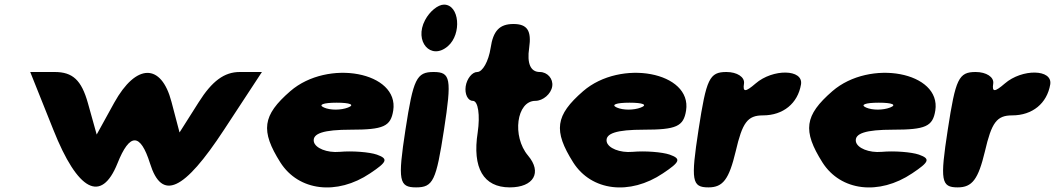

<svg xmlns="http://www.w3.org/2000/svg" viewBox="-20 -862 4572 832"><path d="M211 -300C317 -33 419 20 489 -154C542 -287 588 -287 630 -154C681 10 776 -33 951 -300L1115 -550H1019C952 -550 899 -511 841 -419L758 -288L723 -421C679 -589 570 -588 475 -417L399 -279L361 -415C333 -515 295 -550 217 -550H111Z M1238 -467C1117 -362 1108 -296 1195 -158C1274 -34 1440 -14 1584 -111C1659 -161 1663 -174 1613 -192C1581 -203 1507 -209 1452 -204C1397 -199 1346 -220 1340 -248C1333 -284 1383 -300 1500 -300C1642 -300 1673 -314 1684 -383C1710 -550 1401 -608 1238 -467ZM1488 -396C1457 -384 1411 -384 1384 -396C1357 -408 1381 -417 1439 -417C1497 -417 1519 -408 1488 -396Z M1737 -300C1703 -79 1709 -50 1783 -50C1857 -50 1870 -79 1904 -300C1938 -521 1933 -550 1859 -550C1785 -550 1771 -521 1737 -300ZM1822 -775C1773 -683 1847 -598 1921 -662C1982 -715 1971 -842 1904 -842C1878 -842 1842 -813 1822 -775Z M2106 -654C2097 -596 2071 -550 2048 -550C2026 -550 2003 -521 1998 -488C1993 -455 2007 -425 2029 -425C2052 -425 2061 -363 2050 -288C2026 -134 2075 -50 2189 -50C2293 -50 2330 -115 2268 -188C2198 -271 2218 -425 2300 -425C2333 -425 2368 -455 2373 -488C2378 -521 2352 -550 2319 -550C2279 -550 2263 -587 2273 -654C2284 -729 2265 -758 2205 -758C2145 -758 2117 -729 2106 -654Z M2507 -467C2386 -362 2377 -296 2464 -158C2543 -34 2709 -14 2853 -111C2928 -161 2932 -174 2882 -192C2850 -203 2776 -209 2721 -204C2666 -199 2615 -220 2609 -248C2602 -284 2652 -300 2769 -300C2911 -300 2942 -314 2953 -383C2979 -550 2670 -608 2507 -467ZM2757 -396C2726 -384 2680 -384 2653 -396C2626 -408 2650 -417 2708 -417C2766 -417 2788 -408 2757 -396Z M3007 -300C2973 -79 2978 -50 3050 -50C3113 -50 3139 -85 3168 -206C3197 -331 3219 -362 3286 -362C3374 -362 3437 -414 3451 -496C3462 -563 3329 -565 3254 -500C3210 -462 3198 -462 3204 -500C3208 -528 3174 -550 3128 -550C3054 -550 3041 -521 3007 -300Z M3587 -467C3466 -362 3457 -296 3544 -158C3623 -34 3789 -14 3933 -111C4008 -161 4012 -174 3962 -192C3930 -203 3856 -209 3801 -204C3746 -199 3695 -220 3689 -248C3682 -284 3732 -300 3849 -300C3991 -300 4022 -314 4033 -383C4059 -550 3750 -608 3587 -467ZM3837 -396C3806 -384 3760 -384 3733 -396C3706 -408 3730 -417 3788 -417C3846 -417 3868 -408 3837 -396Z M4087 -300C4053 -79 4058 -50 4130 -50C4193 -50 4219 -85 4248 -206C4277 -331 4299 -362 4366 -362C4454 -362 4517 -414 4531 -496C4542 -563 4409 -565 4334 -500C4290 -462 4278 -462 4284 -500C4288 -528 4254 -550 4208 -550C4134 -550 4121 -521 4087 -300Z"/></svg>

Font: Hussar Skorodowane
Style: Ky
Weight: 700
Foundry: Cannot Into Space Fonts
Version: Version 0.892